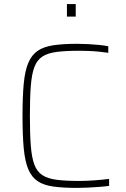

<svg xmlns="http://www.w3.org/2000/svg" viewBox="-20 -910 618 938"><path d="M357 8Q289 8 241.5 1.5Q194 -5 164.5 -24.5Q135 -44 118.5 -82.5Q102 -121 96 -185Q90 -249 90 -344Q90 -438 96 -501.5Q102 -565 118.5 -603.5Q135 -642 164.5 -662Q194 -682 241.5 -689Q289 -696 357 -696Q383 -696 410.5 -694.5Q438 -693 464 -690.5Q490 -688 509 -684V-652Q489 -655 464.5 -657.5Q440 -660 414.5 -661Q389 -662 367 -662Q302 -662 258 -656.5Q214 -651 187.5 -634Q161 -617 148 -582.5Q135 -548 130.5 -490Q126 -432 126 -344Q126 -256 130.5 -198Q135 -140 148 -105.5Q161 -71 187.5 -54Q214 -37 258 -31.5Q302 -26 367 -26Q402 -26 442.5 -29Q483 -32 513 -36V-2Q493 1 466 3Q439 5 410.5 6.5Q382 8 357 8ZM307 -829V-890H350V-829Z"/></svg>

Font: Saira Thin Thin
Style: Regular
Weight: 250
Version: Version 1.101